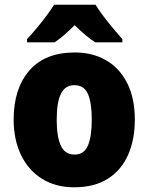

<svg xmlns="http://www.w3.org/2000/svg" viewBox="-20 -786 633 816"><path d="M553 -278Q553 -193 524.5 -128Q496 -63 438.5 -26.5Q381 10 295 10Q216 10 158 -26.5Q100 -63 69 -128Q38 -193 38 -278Q38 -409 104.5 -486Q171 -563 298 -563Q373 -563 430.5 -530Q488 -497 520.5 -433Q553 -369 553 -278ZM221 -277Q221 -205 238.5 -167Q256 -129 297 -129Q337 -129 353.5 -167Q370 -205 370 -278Q370 -350 353.5 -387Q337 -424 296 -424Q257 -424 239 -387.5Q221 -351 221 -277ZM386 -766Q407 -732 439.5 -691.5Q472 -651 500 -620V-606H385Q363 -620 342 -638Q321 -656 297 -679Q273 -655 253 -637.5Q233 -620 212 -606H95V-620Q112 -638 134 -664Q156 -690 176.5 -717.5Q197 -745 210 -766Z"/></svg>

Font: Noto Sans Ethiopic SemiCondensed Black
Style: Regular
Weight: 900
Width: 4
Designer: Monotype Design Team
Foundry: Monotype Imaging Inc.
Version: Version 2.102; ttfautohint (v1.8.4.7-5d5b)